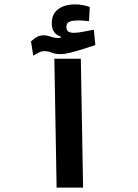

<svg xmlns="http://www.w3.org/2000/svg" viewBox="-20 -851 626 871"><path d="M236.8 0 226.6 -584.5H346.7L356.9 0ZM130.9 -598.6 120.6 -663.1Q134.8 -676.3 148.2 -683.6Q161.6 -690.9 176.8 -690.9Q193.4 -690.9 209.7 -684.8Q226.1 -678.7 245.6 -678.7Q251 -678.7 255.4 -679.7V-685.1Q214.8 -698.2 214.8 -745.6Q214.8 -787.6 243.9 -809.3Q272.9 -831.1 321.3 -831.1Q338.4 -831.1 356.7 -827.6Q375 -824.2 387.2 -819.3L383.8 -754.9Q357.4 -758.3 338.9 -758.3Q308.1 -758.3 294.7 -752.2Q281.2 -746.1 281.2 -729.5Q281.2 -713.9 289.6 -708Q297.9 -702.1 316.4 -702.1Q331.5 -702.1 357.4 -707Q383.3 -711.9 405.8 -716.3L412.6 -646.5Q386.7 -638.2 357.2 -628.7Q327.6 -619.1 300.5 -612.3Q273.4 -605.5 254.9 -605.5Q230.5 -605.5 214.1 -612.3Q197.8 -619.1 182.1 -619.1Q168.9 -619.1 157.5 -613.3Q146 -607.4 130.9 -598.6Z"/></svg>

Font: Cascadia Mono NF SemiBold
Style: Regular
Weight: 600
Monospace: yes
Designer: Aaron Bell
Foundry: Saja Typeworks
Version: Version 2404.023; ttfautohint (v1.8.4)